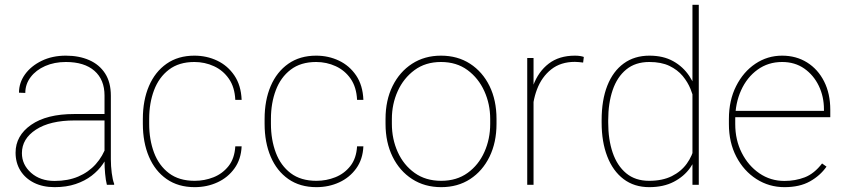

<svg xmlns="http://www.w3.org/2000/svg" viewBox="-20 -770 3519 800"><path d="M415.5 -372.1Q415.5 -438 373.5 -474.9Q331.5 -511.7 254.4 -511.7Q206.5 -511.7 168.2 -494.9Q129.9 -478 107.7 -448.7Q85.4 -419.4 85.4 -382.8L59.1 -383.8Q59.1 -425.3 84.2 -460.2Q109.4 -495.1 153.6 -516.6Q197.8 -538.1 254.4 -538.1Q309.6 -538.1 351.8 -519.5Q394 -501 418 -463.9Q441.9 -426.8 441.9 -371.1V-106.4Q441.9 -78.1 445.6 -49.3Q449.2 -20.5 455.6 -4.4V0H425.3Q420.4 -19 418 -46.1Q415.5 -73.2 415.5 -99.1ZM427.2 -268.1H290.5Q188.5 -268.1 129.9 -230Q71.3 -191.9 71.3 -131.8Q71.3 -84 109.4 -50Q147.5 -16.1 207.5 -16.1Q263.2 -16.1 306.2 -34.4Q349.1 -52.7 378.9 -85.9Q408.7 -119.1 424.3 -164.6L436 -140.1Q426.8 -112.8 408.4 -86.2Q390.1 -59.6 361.8 -37.8Q333.5 -16.1 295.2 -3.2Q256.8 9.8 207.5 9.8Q158.2 9.8 121.6 -8.5Q85 -26.9 64.9 -59.3Q44.9 -91.8 44.9 -133.8Q44.9 -204.6 109.6 -249.8Q174.3 -294.9 289.1 -294.9H427.2Z M791 9.8Q722.7 9.8 674.3 -23.9Q626 -57.6 600.6 -117.2Q575.2 -176.8 575.2 -253.9V-274.4Q575.2 -352.1 600.6 -411.4Q626 -470.7 674.1 -504.4Q722.2 -538.1 790 -538.1Q841.3 -538.1 885 -517.3Q928.7 -496.6 956.5 -455.6Q984.4 -414.6 986.8 -354H960.4Q958 -406.7 933.8 -441.7Q909.7 -476.6 871.6 -494.1Q833.5 -511.7 790 -511.7Q725.6 -511.7 683.8 -479.7Q642.1 -447.8 621.8 -394Q601.6 -340.3 601.6 -274.4V-253.9Q601.6 -188 621.8 -134Q642.1 -80.1 684.1 -48.3Q726.1 -16.6 791 -16.6Q832.5 -16.6 869.9 -31.5Q907.2 -46.4 932.4 -78.1Q957.5 -109.9 960.4 -160.2H986.8Q984.4 -106.4 957 -68.4Q929.7 -30.3 886.2 -10.3Q842.8 9.8 791 9.8Z M1298.3 9.8Q1230 9.8 1181.6 -23.9Q1133.3 -57.6 1107.9 -117.2Q1082.5 -176.8 1082.5 -253.9V-274.4Q1082.5 -352.1 1107.9 -411.4Q1133.3 -470.7 1181.4 -504.4Q1229.5 -538.1 1297.4 -538.1Q1348.6 -538.1 1392.3 -517.3Q1436 -496.6 1463.9 -455.6Q1491.7 -414.6 1494.1 -354H1467.8Q1465.3 -406.7 1441.2 -441.7Q1417 -476.6 1378.9 -494.1Q1340.8 -511.7 1297.4 -511.7Q1232.9 -511.7 1191.2 -479.7Q1149.4 -447.8 1129.2 -394Q1108.9 -340.3 1108.9 -274.4V-253.9Q1108.9 -188 1129.2 -134Q1149.4 -80.1 1191.4 -48.3Q1233.4 -16.6 1298.3 -16.6Q1339.8 -16.6 1377.2 -31.5Q1414.6 -46.4 1439.7 -78.1Q1464.8 -109.9 1467.8 -160.2H1494.1Q1491.7 -106.4 1464.4 -68.4Q1437 -30.3 1393.6 -10.3Q1350.1 9.8 1298.3 9.8Z M1586.4 -274.4Q1586.4 -352.1 1615.7 -411.4Q1645 -470.7 1697 -504.4Q1749 -538.1 1817.4 -538.1Q1886.7 -538.1 1938.7 -504.4Q1990.7 -470.7 2019.8 -411.4Q2048.8 -352.1 2048.8 -274.4V-253.9Q2048.8 -176.8 2019.8 -117.2Q1990.7 -57.6 1939 -23.9Q1887.2 9.8 1818.4 9.8Q1749.5 9.8 1697.3 -23.9Q1645 -57.6 1615.7 -117.2Q1586.4 -176.8 1586.4 -253.9ZM1612.8 -253.9Q1612.8 -190.9 1637.2 -136.7Q1661.6 -82.5 1707.5 -49.6Q1753.4 -16.6 1818.4 -16.6Q1882.8 -16.6 1928.5 -49.6Q1974.1 -82.5 1998.3 -136.7Q2022.5 -190.9 2022.5 -253.9V-274.4Q2022.5 -336.4 1998 -390.4Q1973.6 -444.3 1928 -478Q1882.3 -511.7 1817.4 -511.7Q1752.9 -511.7 1707.3 -478Q1661.6 -444.3 1637.2 -390.4Q1612.8 -336.4 1612.8 -274.4Z M2203.1 0H2176.8V-528.3H2203.1V-436.5ZM2409.7 -509.3Q2401.9 -510.3 2393.3 -511.2Q2384.8 -512.2 2375.5 -512.2Q2316.4 -512.2 2276.9 -481Q2237.3 -449.7 2217.5 -397.7Q2197.8 -345.7 2197.8 -283.2L2180.2 -281.7Q2180.2 -356 2201.7 -413.8Q2223.1 -471.7 2266.4 -504.9Q2309.6 -538.1 2375.5 -538.1Q2387.7 -538.1 2397 -536.6Q2406.2 -535.2 2412.6 -532.7Z M2685.1 9.8Q2622.6 9.8 2578.1 -23.9Q2533.7 -57.6 2510.3 -118.2Q2486.8 -178.7 2486.8 -259.3V-269.5Q2486.8 -353 2510.5 -413.1Q2534.2 -473.1 2578.9 -505.6Q2623.5 -538.1 2686 -538.1Q2743.7 -538.1 2784.9 -515.1Q2826.2 -492.2 2852.3 -452.9Q2878.4 -413.6 2889.6 -363.8V-148.4Q2881.3 -106.9 2855.7 -70.8Q2830.1 -34.7 2787.4 -12.5Q2744.6 9.8 2685.1 9.8ZM2684.6 -16.6Q2740.2 -16.6 2779.3 -36.1Q2818.4 -55.7 2841.8 -88.4Q2865.2 -121.1 2874 -160.6V-346.2Q2868.7 -370.6 2857.2 -399.2Q2845.7 -427.7 2824.5 -453.4Q2803.2 -479 2769.3 -495.4Q2735.4 -511.7 2685.5 -511.7Q2627.4 -511.7 2589.4 -480.5Q2551.3 -449.2 2532.7 -394.5Q2514.2 -339.8 2514.2 -269.5V-259.3Q2514.2 -189 2532.7 -134.3Q2551.3 -79.6 2589.1 -48.1Q2627 -16.6 2684.6 -16.6ZM2865.2 0V-102.5V-750H2891.6V0Z M3248.5 9.8Q3184.6 9.8 3131.8 -23.9Q3079.1 -57.6 3048.1 -116.9Q3017.1 -176.3 3017.1 -252.9V-274.4Q3017.1 -351.6 3047.1 -411.1Q3077.1 -470.7 3127.4 -504.4Q3177.7 -538.1 3238.8 -538.1Q3297.4 -538.1 3342.8 -509.8Q3388.2 -481.4 3413.8 -430.7Q3439.5 -379.9 3439.5 -312.5V-281.7H3034.2V-308.1H3413.1V-314.5Q3413.1 -367.7 3391.6 -412.4Q3370.1 -457 3331.1 -484.4Q3292 -511.7 3238.8 -511.7Q3180.7 -511.7 3136.5 -479.7Q3092.3 -447.8 3067.9 -393.8Q3043.5 -339.8 3043.5 -274.4V-252.9Q3043.5 -187 3070.6 -133.3Q3097.7 -79.6 3144 -47.9Q3190.4 -16.1 3248.5 -16.1Q3293.9 -16.1 3333.3 -31.2Q3372.6 -46.4 3405.3 -88.9L3423.8 -75.7Q3397.5 -38.1 3354.7 -14.2Q3312 9.8 3248.5 9.8Z"/></svg>

Font: Heebo Thin
Style: Regular
Weight: 250
Designer: Oded Ezer
Foundry: Ezer Type House
Version: Version 3.100